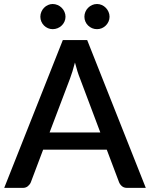

<svg xmlns="http://www.w3.org/2000/svg" viewBox="-22 -915 730 935"><path d="M688 0 402.5 -720H284L-1.5 0H89C99 0 107.3 -2.8 114 -8.5C120.7 -14.2 125.3 -20.3 128 -27L188 -186H498L558 -27C561.3 -19.3 566.2 -12.9 572.5 -7.8C578.8 -2.6 587.2 0 597.5 0ZM219.5 -270 319 -532.5C322.7 -542.5 326.6 -554.1 330.8 -567.2C334.9 -580.4 339 -594.8 343 -610.5C347 -595.2 351.1 -580.8 355.2 -567.5C359.4 -554.2 363.5 -542.7 367.5 -533L466.5 -270ZM297 -833.5C297 -841.8 295.3 -849.7 292 -857.2C288.7 -864.7 284.2 -871.3 278.5 -877C272.8 -882.7 266.2 -887.2 258.5 -890.5C250.8 -893.8 242.8 -895.5 234.5 -895.5C226.5 -895.5 218.8 -893.8 211.5 -890.5C204.2 -887.2 197.8 -882.7 192.3 -877C186.8 -871.3 182.4 -864.7 179.3 -857.2C176.1 -849.7 174.5 -841.8 174.5 -833.5C174.5 -825.2 176.1 -817.3 179.3 -810C182.4 -802.7 186.8 -796.2 192.3 -790.7C197.8 -785.2 204.2 -780.9 211.5 -777.7C218.8 -774.6 226.5 -773 234.5 -773C242.8 -773 250.8 -774.6 258.5 -777.7C266.2 -780.9 272.8 -785.2 278.5 -790.7C284.2 -796.2 288.7 -802.7 292 -810C295.3 -817.3 297 -825.2 297 -833.5ZM511.5 -833.5C511.5 -841.8 509.8 -849.7 506.5 -857.2C503.2 -864.7 498.8 -871.3 493.2 -877C487.8 -882.7 481.3 -887.2 474 -890.5C466.7 -893.8 458.8 -895.5 450.5 -895.5C441.8 -895.5 433.8 -893.8 426.5 -890.5C419.2 -887.2 412.7 -882.7 407 -877C401.3 -871.3 396.9 -864.7 393.8 -857.2C390.6 -849.7 389 -841.8 389 -833.5C389 -825.2 390.6 -817.3 393.8 -810C396.9 -802.7 401.3 -796.2 407 -790.7C412.7 -785.2 419.2 -780.9 426.5 -777.7C433.8 -774.6 441.8 -773 450.5 -773C458.8 -773 466.7 -774.6 474 -777.7C481.3 -780.9 487.8 -785.2 493.2 -790.7C498.8 -796.2 503.2 -802.7 506.5 -810C509.8 -817.3 511.5 -825.2 511.5 -833.5Z"/></svg>

Font: Lato Semibold
Style: Regular
Weight: 600
Designer: Lukasz Dziedzic
Foundry: tyPoland Lukasz Dziedzic
Version: Version 2.006; 2014-01-15